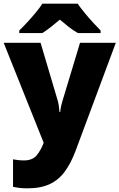

<svg xmlns="http://www.w3.org/2000/svg" viewBox="-21 -786 651 1046"><path d="M-1 -553H200L294 -236Q297 -226 299.5 -209Q302 -192 303 -176H307Q309 -196 312.5 -210.5Q316 -225 319 -235L415 -553H610L391 35Q366 102 332.5 148Q299 194 250 217Q201 240 128 240Q102 240 83 237.5Q64 235 50 232V82Q61 84 76.5 86Q92 88 109 88Q156 88 178.5 60.5Q201 33 215 -3L217 -8ZM402 -766Q418 -743 440.5 -715.5Q463 -688 486.5 -662.5Q510 -637 527 -620V-606H403Q377 -621 354 -639Q331 -657 305 -679Q279 -657 257.5 -640Q236 -623 210 -606H84V-620Q103 -638 126.5 -663.5Q150 -689 172.5 -716Q195 -743 210 -766Z"/></svg>

Font: Noto Sans Meetei Mayek Black
Style: Regular
Weight: 900
Designer: Monotype Design Team and Neelakash Kshetrimayum
Foundry: Monotype Imaging Inc.
Version: Version 2.002; ttfautohint (v1.8.4.7-5d5b)